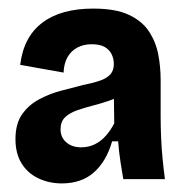

<svg xmlns="http://www.w3.org/2000/svg" viewBox="-20 -691 425 447"><path d="M124 -264Q94 -264 69 -276Q44 -288 30 -311Q16 -334 16 -367Q16 -403 31.5 -425Q47 -447 71.5 -460Q96 -473 123 -480Q150 -487 173 -493Q198 -498 213.5 -503.5Q229 -509 237 -518Q245 -527 245 -542Q245 -554 240 -564.5Q235 -575 224 -581.5Q213 -588 193 -588Q175 -588 160.5 -580.5Q146 -573 137.5 -558.5Q129 -544 128 -522L27 -540Q31 -573 44 -597.5Q57 -622 79 -638.5Q101 -655 130.5 -663Q160 -671 197 -671Q249 -671 280 -656.5Q311 -642 327 -617.5Q343 -593 348.5 -564Q354 -535 354 -505V-420Q354 -398 355 -372.5Q356 -347 358.5 -321.5Q361 -296 364 -274H267Q264 -291 260.5 -314Q257 -337 255 -362H241Q228 -316 199 -290Q170 -264 124 -264ZM169 -348Q186 -348 200.5 -355Q215 -362 226.5 -375Q238 -388 246 -404L245 -478L267 -473Q253 -463 234 -456.5Q215 -450 195.5 -445Q176 -440 159 -434Q142 -428 131.5 -418Q121 -408 121 -390Q121 -371 134.5 -359.5Q148 -348 169 -348Z"/></svg>

Font: Bricolage Grotesque SemiCondensed
Style: Bold
Weight: 700
Width: 4
Designer: Mathieu Triay
Foundry: Atelier Triay
Version: Version 1.001;gftools[0.9.33.dev8+g029e19f]